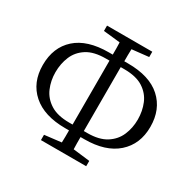

<svg xmlns="http://www.w3.org/2000/svg" viewBox="-164 -912 1102 1095"><g transform="rotate(30 387.0 -365.0)"><path d="M327 -155H350V-328V-393V-576H327Q248 -576 202 -546.5Q156 -517 136 -469Q116 -421 116 -365Q116 -310 136.5 -262Q157 -214 203.5 -184.5Q250 -155 327 -155ZM447 -576H424V-393V-328V-155H447Q524 -155 570.5 -184.5Q617 -214 637.5 -262Q658 -310 658 -365Q658 -421 638 -469Q618 -517 572 -546.5Q526 -576 447 -576ZM450 -116H425Q425 -96 425 -76Q425 -56 426 -36L536 -23V12H238V-23L348 -36Q349 -56 349 -76Q349 -96 349 -116H324Q185 -116 109 -183Q33 -250 33 -365Q33 -481 107.5 -548Q182 -615 324 -615H349Q349 -635 349 -655.5Q349 -676 348 -695L238 -707V-742H536V-707L426 -695Q425 -676 425 -655.5Q425 -635 425 -615H450Q592 -615 666.5 -547.5Q741 -480 741 -365Q741 -251 665 -183.5Q589 -116 450 -116Z"/></g></svg>

Font: Shippori Mincho TTF
Style: Regular
Weight: 400
Version: Version 2.100